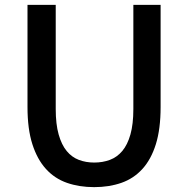

<svg xmlns="http://www.w3.org/2000/svg" viewBox="-20 -756 773 789"><path d="M209 -736V-308Q209 -246 221 -203.5Q233 -161 254 -135.5Q275 -110 304 -99Q333 -88 367 -88Q402 -88 431.5 -99Q461 -110 482.5 -135.5Q504 -161 516 -203.5Q528 -246 528 -308V-736H640V-316Q640 -226 620.5 -163.5Q601 -101 565 -61.5Q529 -22 478.5 -4.5Q428 13 367 13Q306 13 255.5 -4.5Q205 -22 169 -61.5Q133 -101 113 -163.5Q93 -226 93 -316V-736Z"/></svg>

Font: Kinto Sans Med
Style: Regular
Weight: 500
Designer: Authors: Ryoko NISHIZUKA  (kana & ideographs); Paul D. Hunt (Latin, Greek & Cyrillic); Wenlong ZHANG  (bopomofo); Sandol
Foundry: Adobe Systems Incorporated, ookami Inc.
Version: Version 0.001